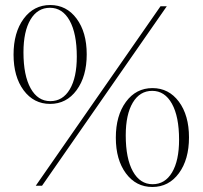

<svg xmlns="http://www.w3.org/2000/svg" viewBox="-20 -740 807 765"><path d="M122.5 0 619.5 -715H644.5L147.5 0ZM179.5 -326Q114.5 -326 74.2 -380.2Q34 -434.5 34 -522.5Q34 -610.5 74.2 -665.2Q114.5 -720 180 -720Q245 -720 285.2 -665.8Q325.5 -611.5 325.5 -523.5Q325.5 -435.5 285.2 -380.8Q245 -326 179.5 -326ZM180.5 -337Q230 -337 258 -384Q286 -431 286 -514.5Q286 -606.5 257.5 -657.8Q229 -709 179 -709Q129.5 -709 101.5 -662Q73.5 -615 73.5 -531.5Q73.5 -439.5 102 -388.2Q130.5 -337 180.5 -337ZM587 5Q522 5 481.8 -49.2Q441.5 -103.5 441.5 -191.5Q441.5 -279.5 481.8 -334.2Q522 -389 587.5 -389Q652.5 -389 692.8 -334.8Q733 -280.5 733 -192.5Q733 -104.5 692.8 -49.8Q652.5 5 587 5ZM588 -6Q637.5 -6 665.5 -53Q693.5 -100 693.5 -183.5Q693.5 -275.5 665 -326.8Q636.5 -378 586.5 -378Q537 -378 509 -331Q481 -284 481 -200.5Q481 -108.5 509.5 -57.2Q538 -6 588 -6Z"/></svg>

Font: Newsreader Display ExtraLight
Style: Regular
Weight: 275
Designer: Hugues Gentile
Foundry: Production Type
Version: Version 1.001